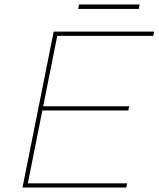

<svg xmlns="http://www.w3.org/2000/svg" viewBox="-20 -842 712 862"><path d="M169 -365H560L556 -346H165ZM105 -19H551L547 0H81L221 -700H672L668 -681H237ZM331 -802 335 -822H607L603 -802Z"/></svg>

Font: Montserrat Thin Thin
Style: Italic
Weight: 250
Italic angle: -11.3°
Version: Version 9.000